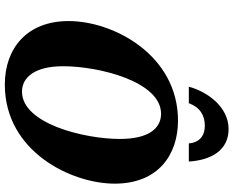

<svg xmlns="http://www.w3.org/2000/svg" viewBox="-108 -872 991 816"><g transform="rotate(90 388.0 -464.5)"><path d="M349 -771H419C437 -819 471 -839 515 -839C557 -839 586 -817 590 -771H667C661 -868 618 -940 529 -940C434 -940 370 -849 349 -771ZM340 11C624 11 761 -271 761 -456C761 -642 637 -725 493 -725C216 -725 70 -453 70 -260C70 -83 186 11 340 11ZM370 -62C310 -62 262 -115 262 -237C262 -389 327 -653 464 -653C527 -653 571 -599 571 -478C571 -326 506 -62 370 -62Z"/></g></svg>

Font: Noto Serif SemiCondensed Black
Style: Italic
Weight: 900
Width: 4
Italic angle: -12°
Designer: Monotype Design Team
Foundry: Monotype Imaging Inc.
Version: Version 2.014